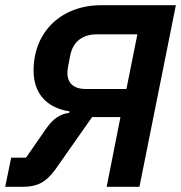

<svg xmlns="http://www.w3.org/2000/svg" viewBox="-20 -718 696 738"><path d="M0 0H68C122 0 156 -16 193 -67L334 -268H443L390 0H516L656 -698H369C216 -698 109 -596 109 -447C109 -362 156 -304 247 -290L246 -284C211 -280 185 -262 159 -226L80 -112H23ZM508 -586 466 -376H309C259 -376 239 -403 239 -437C239 -452 244 -476 250 -505C261 -561 301 -586 352 -586Z"/></svg>

Font: Braiins Sans SemiBold
Style: Italic
Weight: 600
Italic angle: -11.31°
Designer: Mike Abbink, Paul van der Laan, Pieter van Rosmalen, Jiri Chlebus, Lubos Buracinsky
Foundry: Bold Monday, Sudetype
Version: Version 1.000;hotconv 1.0.109;makeotfexe 2.5.65596